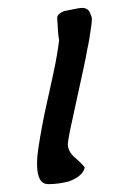

<svg xmlns="http://www.w3.org/2000/svg" viewBox="-20 -460 286 487"><path d="M152 -92Q154 -72 174 -57Q179 -52 184.5 -47Q190 -42 195 -35Q190 -13 155 0Q129 7 104 7Q103 7 102 7Q74 7 74 -44Q74 -54 75 -66Q77 -84 81.5 -110.5Q86 -137 93 -172L104 -222Q104 -221 104 -221Q104 -221 104 -221Q104 -222 106 -231Q109 -244 115 -272Q121 -300 124.5 -321Q128 -342 130 -358Q128 -368 127 -382.5Q126 -397 125 -416Q127 -426 143 -432Q145 -432 168 -437Q182 -440 189 -440Q200 -440 206 -432Q208 -427 210 -423Q212 -419 213 -414Q213 -413 213 -411Q213 -401 207 -364Q205 -351 201 -333Q198 -315 193 -292L158 -131Q152 -102 152 -92Z"/></svg>

Font: New Athena Unicode
Style: Italic
Weight: 400
Designer: J. Rusten 1997; rev. by R. Hancock 2001, 2002, rev. by D. Mastronarde 2002-2019
Foundry: Society for Classical Studies (formerly American Philological Association)
Version: Version 5.008